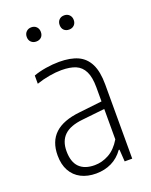

<svg xmlns="http://www.w3.org/2000/svg" viewBox="-142 -824 715 908"><g transform="rotate(-20 215.5 -369.5)"><path d="M366 -373.5V0H328L324 -60.5H320Q296 -26.5 260.8 -9.2Q225.5 8 182.5 8Q139.5 8 107.2 -8.5Q75 -25 57.2 -57Q39.5 -89 39.5 -134.5Q39.5 -204.5 80.8 -243.2Q122 -282 207 -291L322 -304V-375Q322 -426 307.5 -455.2Q293 -484.5 265.2 -496.2Q237.5 -508 193.5 -508Q166 -508 132.8 -502.2Q99.5 -496.5 67.5 -485.5V-527Q94.5 -537 129.8 -542.8Q165 -548.5 197 -548.5Q253.5 -548.5 290.5 -531.8Q327.5 -515 346.8 -476.5Q366 -438 366 -373.5ZM322 -113V-266L207.5 -253.5Q145 -247 115.5 -218.8Q86 -190.5 86 -139.5Q86 -85 112.5 -58.2Q139 -31.5 189.5 -31.5Q226.5 -31.5 261.2 -50.5Q296 -69.5 322 -113ZM94 -711Q94 -727 104 -737Q114 -747 129.5 -747Q145.5 -747 155.2 -737Q165 -727 165 -711Q165 -694.5 155.2 -685Q145.5 -675.5 129.5 -675.5Q114 -675.5 104 -685.2Q94 -695 94 -711ZM259.5 -711Q259.5 -727 269.2 -737Q279 -747 295 -747Q310.5 -747 320.5 -737Q330.5 -727 330.5 -711Q330.5 -695 320.5 -685.2Q310.5 -675.5 295 -675.5Q279 -675.5 269.2 -685Q259.5 -694.5 259.5 -711Z"/></g></svg>

Font: Encode Sans Condensed ExLight
Style: Regular
Weight: 275
Width: 3
Designer: Multiple Designers
Foundry: Impallari Type
Version: Version 2.000